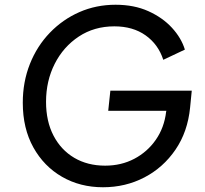

<svg xmlns="http://www.w3.org/2000/svg" viewBox="-20 -777 863 809"><path d="M414 12Q318 12 241.5 -32Q165 -76 120.5 -156Q76 -236 76 -344Q76 -432 106 -507.5Q136 -583 190 -639Q244 -695 314.5 -726Q385 -757 467 -757Q545 -757 605 -730Q665 -703 704.5 -660Q744 -617 759 -568L668 -525Q647 -590 593.5 -628Q540 -666 462 -666Q377 -666 312 -623Q247 -580 210.5 -508Q174 -436 174 -348Q174 -266 205.5 -205.5Q237 -145 293 -112Q349 -79 423 -79Q491 -79 546 -108Q601 -137 636.5 -188Q672 -239 680 -306L681 -310H436L445 -395H788L781 -324Q771 -222 719.5 -146.5Q668 -71 588.5 -29.5Q509 12 414 12Z"/></svg>

Font: Plus Jakarta Sans Medium
Style: Italic
Weight: 500
Italic angle: -8°
Designer: Gumpita Rahayu
Foundry: Tokotype
Version: Version 2.071; ttfautohint (v1.8.4.7-5d5b);gftools[0.9.29]